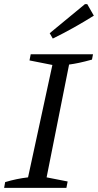

<svg xmlns="http://www.w3.org/2000/svg" viewBox="-31 -911 475 931"><path d="M-11 0 -6 -28Q51 -45 105 -51L223 -596L112 -618L118 -648H420L415 -622Q379 -612 353 -606.5Q327 -601 304 -598L195 -51L297 -31L291 0ZM225 -724 210 -750 381 -891H392L424 -835Q376 -805 327 -777.5Q278 -750 225 -724Z"/></svg>

Font: Piazzolla SC
Style: Italic
Weight: 400
Italic angle: -11.3°
Designer: Juan Pablo del Peral
Foundry: Huerta Tipografica
Version: Version 1.330